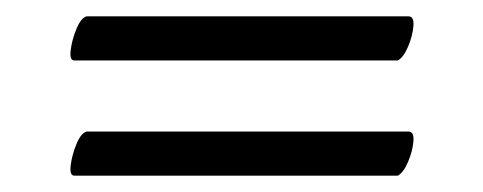

<svg xmlns="http://www.w3.org/2000/svg" viewBox="-20 -332 591 235"><path d="M467 -258H71Q65 -258 66.5 -270.5Q68 -283 73.5 -296.5Q79 -310 86 -312H480Q487 -312 486 -300Q485 -288 479.5 -275Q474 -262 467 -258ZM467 -117H71Q65 -117 66.5 -129.5Q68 -142 73.5 -155.5Q79 -169 86 -171H480Q487 -171 486 -159Q485 -147 479.5 -134Q474 -121 467 -117Z"/></svg>

Font: Amiri
Style: Italic
Weight: 400
Italic angle: 10°
Designer: Khaled Hosny
Version: Version 0.113